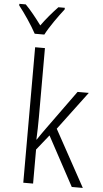

<svg xmlns="http://www.w3.org/2000/svg" viewBox="-99 -1033 575 1073"><g transform="rotate(5 188.5 -497.0)"><path d="M220 -994H184C150 -958 121 -924 92 -884C64 -922 30 -965 1 -994H-35V-985C-3 -945 41 -880 65 -835H119C142 -880 188 -944 220 -985ZM129 -760H74V0H129V-191L197 -276L346 0H408L234 -317L395 -532H332L173 -312C158 -291 142 -269 128 -247H126C128 -289 129 -331 129 -373Z"/></g></svg>

Font: Noto Sans Display SemiCondensed Light
Style: Regular
Weight: 300
Width: 4
Designer: Monotype Design Team
Foundry: Monotype Imaging Inc.
Version: Version 1.900